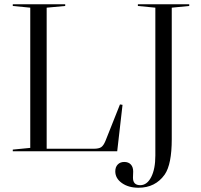

<svg xmlns="http://www.w3.org/2000/svg" viewBox="-20 -710 945 901"><path d="M122 -674 40 -682V-690H286V-682L199 -674V-12H420Q444 -12 455 -19.5Q466 -27 475 -49L543 -220L555 -218L530 0H40V-8L122 -16ZM709 20V-674L627 -682V-690H868V-682L786 -674V-57Q786 61 753 109Q709 171 630 171Q583 171 552 149Q521 127 521 94Q521 74 532.5 62Q544 50 563 50Q583 50 594 62Q605 74 605 95Q605 98 604.5 109Q604 120 604 124Q604 159 638 159Q670 159 689.5 121Q709 83 709 20Z"/></svg>

Font: Libre Caslon Display
Style: Regular
Weight: 400
Designer: Pablo Impallari, Rodrigo Fuenzalida
Foundry: Pablo Impallari, Rodrigo Fuenzalida
Version: Version 1.002